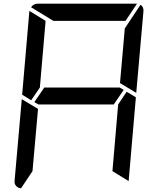

<svg xmlns="http://www.w3.org/2000/svg" viewBox="-20 -1020 856 1040"><path d="M149 -477 100 -507 139 -959V-961L227 -907L196 -546ZM650 -533 596 -454H188L166 -467L220 -546H628ZM666 -523 716 -493 677 -41V-39L589 -93L620 -454ZM94 0Q78 -1 67.5 -12.5Q57 -24 59 -41L98 -483L186 -430L156 -93ZM741 -994Q759 -983 757 -959L718 -517L630 -570L656 -866ZM269 -907 148 -981Q162 -1000 184 -1000H720H722L660 -907Z"/></svg>

Font: DSEG7 Modern
Style: Italic
Weight: 400
Italic angle: -5°
Designer: Keshikan(Twitter:@keshinomi_88pro)
Version: Version 0.46